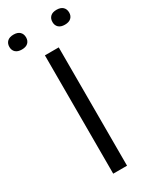

<svg xmlns="http://www.w3.org/2000/svg" viewBox="-280 -981 840 1040"><g transform="rotate(-30 140.0 -461.0)"><path d="M97 0V-740H183.5V0ZM274.5 -829.5Q249 -829.5 235.8 -842Q222.5 -854.5 222.5 -875.5Q222.5 -897 235.8 -909.8Q249 -922.5 274.5 -922.5Q300 -922.5 313.5 -909.8Q327 -897 327 -875.5Q327 -854.5 313.5 -842Q300 -829.5 274.5 -829.5ZM5.5 -829.5Q-20 -829.5 -33.5 -842Q-47 -854.5 -47 -875.5Q-47 -897 -33.5 -909.8Q-20 -922.5 5.5 -922.5Q31 -922.5 44.2 -909.8Q57.5 -897 57.5 -875.5Q57.5 -854.5 44.2 -842Q31 -829.5 5.5 -829.5Z"/></g></svg>

Font: Encode Sans Expanded Expanded
Style: Regular
Weight: 400
Width: 7
Designer: Multiple Designers
Foundry: Impallari Type
Version: Version 3.000; ttfautohint (v1.8.3) -l 8 -r 50 -G 200 -x 14 